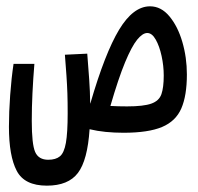

<svg xmlns="http://www.w3.org/2000/svg" viewBox="-20 -417 626 608"><path d="M371.1 3.4Q341.8 3.4 314.7 0.7Q287.6 -2 263.7 -7.8Q257.3 90.3 226.8 130.6Q196.3 170.9 128.4 170.9Q57.6 170.9 33 124Q8.3 77.1 8.3 -15.6Q8.3 -62 12.2 -115.7Q16.1 -169.4 22.9 -214.8H88.9Q85 -167.5 82.8 -122.1Q80.6 -76.7 80.6 -34.2Q80.6 39.6 91.3 64.2Q102.1 88.9 132.8 88.9Q156.7 88.9 169.9 77.9Q183.1 66.9 188.7 35.2Q194.3 3.4 194.3 -58.6Q194.3 -93.3 193.4 -121.3Q192.4 -149.4 190.4 -178.2Q188.5 -207 185.5 -243.7L256.3 -247.1Q259.8 -201.2 262.5 -165Q265.1 -128.9 265.6 -89.4Q265.6 -89.4 266.1 -89.4Q312.5 -249 357.2 -323Q401.9 -397 455.1 -397Q490.2 -397 516.6 -365.2Q543 -333.5 557.4 -284.2Q571.8 -234.9 571.8 -181.2Q571.8 -114.3 554.2 -73.7Q536.6 -33.2 493.2 -14.9Q449.7 3.4 371.1 3.4ZM329.6 -81.5Q354.5 -80.1 382.3 -80.1Q434.6 -80.1 459.2 -88.9Q483.9 -97.7 491.2 -118.9Q498.5 -140.1 498.5 -177.7Q498.5 -208.5 491.7 -239.7Q484.9 -271 473.1 -291.7Q461.4 -312.5 446.3 -312.5Q431.6 -312.5 414.3 -291.3Q397 -270 376 -219.5Q355 -168.9 329.6 -81.5Z"/></svg>

Font: Cascadia Code NF SemiLight
Style: Regular
Weight: 350
Monospace: yes
Designer: Aaron Bell
Foundry: Saja Typeworks
Version: Version 2404.023; ttfautohint (v1.8.4)